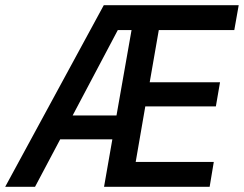

<svg xmlns="http://www.w3.org/2000/svg" viewBox="-65 -720 940 740"><path d="M-45 0H70L167 -183H368L336 0H743L759 -96H458L495 -310H767L783 -403H512L547 -604H838L855 -700H335ZM215 -275 389 -604H442L384 -275Z"/></svg>

Font: Fixel Display 20240404 Medium
Style: Italic
Weight: 500
Italic angle: -10°
Designer: AlfaBravo + MacPaw
Foundry: Kyrylo Tkachov, Marchela Mozhyna, Serhii Makarenko, Maria Weinstein, Zakhar Kryvoshyya
Version: Version 1.211;Glyphs 3.2 (3225)